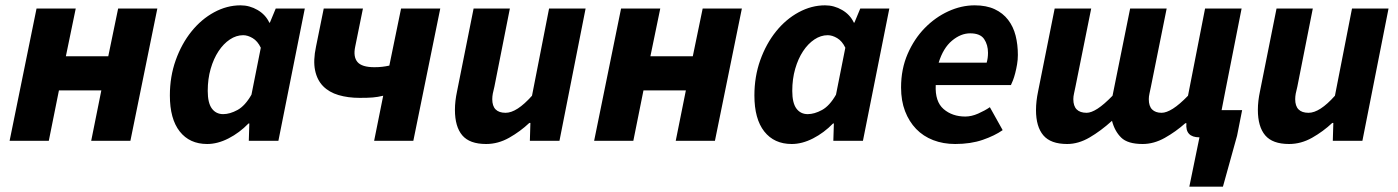

<svg xmlns="http://www.w3.org/2000/svg" viewBox="-20 -528 5243 720"><path d="M16 0 117 -496H264L227 -317H386L423 -496H570L469 0H322L360 -189H201L163 0Z M617 -170Q617 -241 639 -302.5Q661 -364 698 -410Q735 -456 783 -482Q831 -508 882 -508Q916 -508 946 -490.5Q976 -473 990 -443H992L1014 -496H1123L1024 0H913L915 -65H912Q878 -30 837 -9Q796 12 757 12Q691 12 654 -35Q617 -82 617 -170ZM817 -100Q842 -100 870.5 -115.5Q899 -131 923 -173L958 -349Q946 -374 927.5 -385Q909 -396 892 -396Q866 -396 842 -380Q818 -364 799.5 -336Q781 -308 770 -270Q759 -232 759 -187Q759 -142 774.5 -121Q790 -100 817 -100Z M1383 0 1417 -169Q1396 -164 1378 -162.5Q1360 -161 1329 -161Q1285 -161 1249.5 -171.5Q1214 -182 1191.5 -205Q1169 -228 1161.5 -264.5Q1154 -301 1165 -353L1194 -496H1341L1312 -353Q1304 -315 1320.5 -295.5Q1337 -276 1384 -276Q1400 -276 1413 -277.5Q1426 -279 1440 -282L1484 -496H1631L1530 0Z M2078 0H1967L1969 -67H1965Q1931 -35 1889.5 -11.5Q1848 12 1803 12Q1741 12 1713.5 -20.5Q1686 -53 1686 -116Q1686 -133 1688 -150Q1690 -167 1694 -186L1756 -496H1892L1834 -203Q1830 -188 1828 -177Q1826 -166 1826 -156Q1826 -105 1876 -105Q1918 -105 1975 -169L2039 -496H2176Z M2208 0 2309 -496H2456L2419 -317H2578L2615 -496H2762L2661 0H2514L2552 -189H2393L2355 0Z M2809 -170Q2809 -241 2831 -302.5Q2853 -364 2890 -410Q2927 -456 2975 -482Q3023 -508 3074 -508Q3108 -508 3138 -490.5Q3168 -473 3182 -443H3184L3206 -496H3315L3216 0H3105L3107 -65H3104Q3070 -30 3029 -9Q2988 12 2949 12Q2883 12 2846 -35Q2809 -82 2809 -170ZM3009 -100Q3034 -100 3062.5 -115.5Q3091 -131 3115 -173L3150 -349Q3138 -374 3119.5 -385Q3101 -396 3084 -396Q3058 -396 3034 -380Q3010 -364 2991.5 -336Q2973 -308 2962 -270Q2951 -232 2951 -187Q2951 -142 2966.5 -121Q2982 -100 3009 -100Z M3359 -200Q3359 -269 3383.5 -325.5Q3408 -382 3447.5 -422.5Q3487 -463 3536 -485.5Q3585 -508 3635 -508Q3679 -508 3710 -493.5Q3741 -479 3760.5 -453.5Q3780 -428 3788.5 -394.5Q3797 -361 3797 -322Q3797 -304 3794 -286.5Q3791 -269 3787 -253.5Q3783 -238 3778.5 -226.5Q3774 -215 3771 -209H3489Q3486 -147 3518.5 -119Q3551 -91 3600 -91Q3623 -91 3648 -102Q3673 -113 3692 -126L3740 -40Q3710 -19 3665 -3.5Q3620 12 3562 12Q3517 12 3479.5 -2.5Q3442 -17 3415.5 -44.5Q3389 -72 3374 -111Q3359 -150 3359 -200ZM3680 -293Q3685 -310 3685 -330Q3685 -360 3670.5 -381.5Q3656 -403 3618 -403Q3583 -403 3550 -375.5Q3517 -348 3500 -293Z M4435 -169 4499 -496H4636L4575 -187L4561 -115H4638L4619 -19L4566 172H4440L4478 -13Q4424 -13 4429 -66H4425Q4389 -34 4348 -11Q4307 12 4265 12Q4209 12 4184.5 -12Q4160 -36 4150 -75Q4108 -37 4066 -12.5Q4024 12 3982 12Q3920 12 3892.5 -20.5Q3865 -53 3865 -115Q3865 -132 3867 -149.5Q3869 -167 3873 -186L3935 -496H4072L4013 -203Q4010 -188 4007.5 -177Q4005 -166 4005 -156Q4005 -105 4055 -105Q4072 -105 4096 -120.5Q4120 -136 4152 -169L4218 -496H4355L4296 -203Q4293 -188 4290.5 -177Q4288 -166 4288 -156Q4288 -130 4300.5 -117.5Q4313 -105 4336 -105Q4354 -105 4378.5 -120.5Q4403 -136 4435 -169Z M5089 0H4978L4980 -67H4976Q4942 -35 4900.5 -11.5Q4859 12 4814 12Q4752 12 4724.5 -20.5Q4697 -53 4697 -116Q4697 -133 4699 -150Q4701 -167 4705 -186L4767 -496H4903L4845 -203Q4841 -188 4839 -177Q4837 -166 4837 -156Q4837 -105 4887 -105Q4929 -105 4986 -169L5050 -496H5187Z"/></svg>

Font: mr_Source Sans Pro
Style: Bold Italic
Weight: 700
Italic angle: -11°
Designer: Paul D. Hunt
Foundry: Adobe Systems Incorporated
Version: Version 1.036;July 10, 2024;FontCreator 11.5.0.2430 64-bit